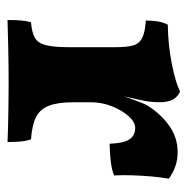

<svg xmlns="http://www.w3.org/2000/svg" viewBox="-14 -494 510 523"><g transform="rotate(90 241.5 -232.0)"><path d="M258 -177Q258 -134 267.6 -109.5Q277.2 -85 299.1 -74.3Q321 -63.6 359 -61Q363.8 -47.6 365.1 -30.6Q366.4 -13.6 366.4 3Q349 2 322.5 1.5Q296 1 266.2 0.5Q236.4 0 208 0Q161.6 0 111.8 1Q62 2 34 3Q34 -18.4 35.3 -33.9Q36.6 -49.4 40.2 -61Q66.8 -63 81.7 -71.1Q96.6 -79.2 102.3 -100.7Q108 -122.2 108 -163V-227H258ZM258 -294.8V-208H108V-317.2L258 -411Q258 -386.8 252.6 -362.2Q247.2 -337.6 239.2 -301.6ZM236 -297.4Q244 -319.4 252.4 -343.4Q260.8 -367.4 267.8 -379.4Q289.8 -414.4 321.9 -437.4Q354 -460.4 394.2 -460.4Q433.4 -460.4 466.2 -436.4Q462.6 -416.2 460.2 -389.5Q457.8 -362.8 457 -335.8Q456.2 -308.8 457.4 -287.2Q441.8 -280.6 416.1 -277.9Q390.4 -275.2 371 -275.2Q369.6 -314.2 358.8 -329.5Q348 -344.8 328 -344.8Q312.4 -344.8 296.5 -327.4Q280.6 -310 269.3 -282.2Q258 -254.4 258 -222.6ZM108 -208V-292Q108 -320.4 103.6 -337.7Q99.2 -355 83.8 -363.3Q68.4 -371.6 35.4 -373.8Q35.4 -389.6 37.7 -405.2Q40 -420.8 46.8 -433.6Q103.6 -434.4 154.4 -444.7Q205.2 -455 228.8 -467Q242 -461.6 250 -448.5Q258 -435.4 258 -411Z"/></g></svg>

Font: Vollkorn
Style: Regular
Weight: 400
Designer: Friedrich Althausen
Foundry: Friedrich Althausen
Version: Version 4.104